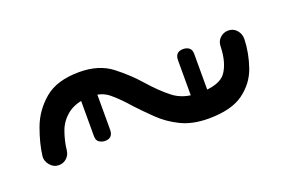

<svg xmlns="http://www.w3.org/2000/svg" viewBox="-41 -464 574 386"><g transform="rotate(-20 246.0 -271.5)"><path d="M427 -311Q427 -322 434.5 -329Q442 -336 452 -336Q463 -336 470 -328Q477 -320 477 -309Q476 -279 466 -250Q456 -221 430 -202Q404 -183 355 -183Q321 -183 296.5 -195Q272 -207 254 -224.5Q236 -242 221 -258Q202 -280 185.5 -293.5Q169 -307 144 -306Q115 -305 98 -292Q81 -279 74 -259.5Q67 -240 65 -221Q64 -211 57 -204.5Q50 -198 40 -198Q29 -198 21.5 -207Q14 -216 15 -226Q18 -252 29.5 -283.5Q41 -315 67.5 -337.5Q94 -360 142 -360Q184 -360 211 -339Q238 -318 258 -295Q279 -271 300 -254.5Q321 -238 355 -238Q399 -238 412.5 -257.5Q426 -277 427 -311ZM372 -221Q372 -203 355 -203Q349 -203 343 -206.5Q337 -210 337 -220V-314Q337 -332 354 -332Q362 -332 367 -328Q372 -324 372 -315ZM161 -230Q161 -212 144 -212Q138 -212 132 -215.5Q126 -219 126 -229V-323Q126 -341 143 -341Q151 -341 156 -337Q161 -333 161 -324Z"/></g></svg>

Font: Agu Display Uzo
Style: Regular
Weight: 400
Designer: Oluwaseun Badejo
Version: Version 1.103